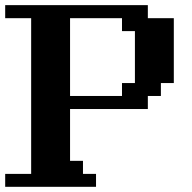

<svg xmlns="http://www.w3.org/2000/svg" viewBox="-20 -720 740 740"><path d="M250 -299.8V-100.1H299.8V-49.8H350.1V0H0V-49.8H100.1V-649.9H0V-700.2H549.8V-649.9H649.9V-399.9H600.1V-350.1H549.8V-299.8ZM250 -350.1H450.2V-399.9H500V-600.1H450.2V-649.9H250Z"/></svg>

Font: Redaction 50
Style: Bold
Weight: 700
Designer: Jeremy Mickel / Forest Young
Foundry: MCKL
Version: Version 2.001;hotconv 1.0.113;makeotfexe 2.5.65598 DEVELOPME